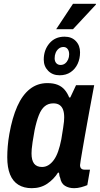

<svg xmlns="http://www.w3.org/2000/svg" viewBox="-20 -973 522 1005"><path d="M146 12Q105 12 76 -6Q47 -24 32.5 -60Q18 -96 18 -150Q18 -177 20.5 -207.5Q23 -238 29 -272Q44 -357 70.5 -416.5Q97 -476 136.5 -507Q176 -538 228 -538Q260 -538 282 -529Q304 -520 318.5 -503Q333 -486 342 -463H348L378 -527H473L448 -393Q443 -365 436.5 -329.5Q430 -294 423.5 -257Q417 -220 411.5 -188Q406 -156 402.5 -134.5Q399 -113 399 -109Q399 -97 405 -91Q411 -85 422 -85H451L437 -4Q423 2 404.5 7Q386 12 368 12Q340 12 320 -0.5Q300 -13 295 -42Q292 -48 291 -54.5Q290 -61 289 -68L284 -70Q262 -35 227.5 -11.5Q193 12 146 12ZM200 -99Q218 -99 233.5 -108.5Q249 -118 262 -136Q275 -154 284.5 -181Q294 -208 301 -244Q307 -282 310.5 -303.5Q314 -325 315 -337.5Q316 -350 316 -359Q316 -383 310 -399Q304 -415 291.5 -423.5Q279 -432 259 -432Q233 -432 214.5 -417Q196 -402 183.5 -370.5Q171 -339 161 -291Q154 -252 150.5 -229Q147 -206 146 -192.5Q145 -179 145 -170Q145 -134 158.5 -116.5Q172 -99 200 -99ZM292 -579Q255 -579 232 -602.5Q209 -626 209 -661Q209 -711 238.5 -746Q268 -781 318 -781Q355 -781 377 -758Q399 -735 399 -699Q399 -666 386.5 -639Q374 -612 350 -595.5Q326 -579 292 -579ZM297 -633Q311 -633 321 -641Q331 -649 336.5 -661.5Q342 -674 342 -689Q342 -706 334 -716.5Q326 -727 312 -727Q298 -727 287.5 -718.5Q277 -710 271.5 -697Q266 -684 266 -668Q266 -652 274.5 -642.5Q283 -633 297 -633ZM274 -820 362 -953H482V-949L362 -820Z"/></svg>

Font: Archivo Condensed
Style: Bold Italic
Weight: 700
Width: 3
Italic angle: -10°
Designer: Hector Gatti
Foundry: Omnibus-Type
Version: Version 2.001